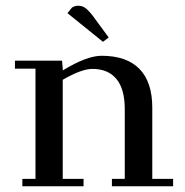

<svg xmlns="http://www.w3.org/2000/svg" viewBox="-20 -651 645 671"><path d="M32.2 -411.1V-439H196.8L199.2 -411.1V-404.8Q283.2 -456.1 335 -456.1Q422.4 -456.1 467.3 -410.2Q512.2 -364.3 512.2 -274.9V-25.9H585V0H371.1V-25.9H416V-270Q416 -340.3 386.7 -375.2Q357.4 -410.2 303.2 -410.2Q264.6 -410.2 199.2 -372.1V-25.9H272V0H58.1V-25.9H104V-411.1ZM215.8 -605 231 -624Q240.7 -630.9 252.9 -630.9Q267.1 -630.9 277.6 -623.5Q288.1 -616.2 303.2 -597.2L359.9 -520L339.8 -504.9Z"/></svg>

Font: Dehuti
Style: Bold
Weight: 700
Version: Version 1.2